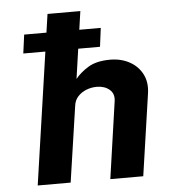

<svg xmlns="http://www.w3.org/2000/svg" viewBox="-53 -791 743 839"><g transform="rotate(-5 318.5 -371.5)"><path d="M66 -580 77 -662H413L402.5 -580ZM78.5 0 186.5 -743H330.5L288 -449Q309.5 -476 345.5 -498Q381.5 -520 441.5 -520Q489 -520 526.2 -499.8Q563.5 -479.5 582.2 -443Q601 -406.5 593.5 -357.5L541.5 0H397L445.5 -337Q450.5 -370 428.8 -388.5Q407 -407 373 -407Q349.5 -407 327.5 -398.5Q305.5 -390 290.2 -373.5Q275 -357 272 -333L223 0Z"/></g></svg>

Font: Public Sans Thin
Style: Bold Italic
Weight: 700
Italic angle: -8°
Version: Version 2.001